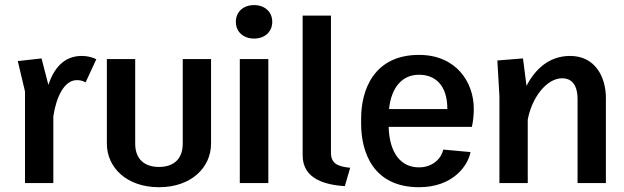

<svg xmlns="http://www.w3.org/2000/svg" viewBox="-20 -738 2515 774"><path d="M51.7 -491.7 80.8 -369.2V0H195V-269.2C206.7 -347.5 239.2 -415 290 -415C304.2 -415 315 -411.7 325 -405.8L368.3 -499.2C351.7 -507.5 332.5 -512.5 309.2 -512.5C235 -512.5 195.8 -458.3 175 -395.8L147.5 -502.5Z M410.8 -159.2C410.8 -62.5 490.8 16.7 620.8 16.7C750.8 16.7 830.8 -62.5 830.8 -159.2V-500H716.7V-159.2C716.7 -91.7 674.2 -65 620.8 -65C567.5 -65 525 -91.7 525 -159.2V-500H410.8Z M946.7 0H1061.7V-500H946.7ZM1004.2 -717.5C962.5 -717.5 930.8 -691.7 930.8 -650C930.8 -608.3 962.5 -582.5 1004.2 -582.5C1045.8 -582.5 1077.5 -608.3 1077.5 -650C1077.5 -691.7 1045.8 -717.5 1004.2 -717.5Z M1200 -111.7C1200 -11.7 1300 7.5 1370 12.5L1391.7 -61.7C1338.3 -66.7 1314.2 -80.8 1314.2 -122.5V-675H1200Z M1435.8 -239.2C1435.8 -126.7 1482.5 16.7 1669.2 16.7C1805.8 16.7 1866.7 -70 1876.7 -125L1766.7 -135C1760.8 -102.5 1726.7 -63.3 1669.2 -63.3C1595.8 -63.3 1550 -120.8 1546.7 -226.7H1882.5H1883.3L1882.5 -227.5C1887.5 -250.8 1890 -275 1890 -299.2C1890 -407.5 1818.3 -516.7 1669.2 -516.7C1485.8 -516.7 1435.8 -373.3 1435.8 -260.8ZM1548.3 -298.3C1557.5 -387.5 1602.5 -436.7 1669.2 -436.7C1733.3 -436.7 1783.3 -395.8 1783.3 -299.2V-298.3Z M1993.3 0H2107.5V-255.8C2123.3 -341.7 2181.7 -422.5 2246.7 -422.5C2275 -422.5 2308.3 -406.7 2308.3 -338.3V0H2422.5V-342.5C2422.5 -429.2 2378.3 -512.5 2278.3 -512.5C2191.7 -512.5 2135.8 -456.7 2102.5 -391.7L2088.3 -502.5L1985 -494.2L1993.3 -350Z"/></svg>

Font: Boon SemiBold
Style: Regular
Weight: 600
Designer: Sungsit Sawaiwan
Foundry: FontUni
Version: Version 2.0